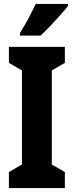

<svg xmlns="http://www.w3.org/2000/svg" viewBox="-20 -951 373 971"><path d="M308 0H25V-81L91 -119V-595L25 -633V-714H308V-633L242 -595V-119L308 -81ZM324 -921Q311 -904 287 -877Q263 -850 236 -821.5Q209 -793 185 -771H81V-784Q106 -824 125.5 -861Q145 -898 161 -931H324Z"/></svg>

Font: Noto Sans Gurmukhi ExtraCondensed ExtraBold
Style: Regular
Weight: 800
Width: 2
Designer: Jelle Bosma - Monotype Design Team
Foundry: Monotype Imaging Inc.
Version: Version 2.004; ttfautohint (v1.8.4.7-5d5b)